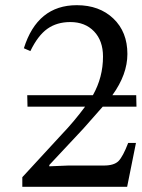

<svg xmlns="http://www.w3.org/2000/svg" viewBox="-20 -720 548 740"><path d="M86 -309 85 -353H338Q377 -422 377 -502Q377 -563 342.5 -599Q308 -635 251 -635Q199 -635 162.5 -609Q126 -583 97 -523L72 -534Q124 -700 276 -700Q363 -700 417 -648.5Q471 -597 471 -512Q471 -433 413 -353H505L506 -309H376Q303 -226 301 -224L170 -84V-79L243 -82H380Q420 -82 437 -99.5Q454 -117 474 -169H504L470 0H66V-37L218 -202Q265 -251 308 -309Z"/></svg>

Font: myMathFont
Style: Regular
Weight: 400
Designer: Ross Mills, John Hudson & Paul Hanslow, Tiro Typeworks Ltd; with prior portions MicroPress Inc., and Coen Hoffman. Math 
Foundry: Tiro Typeworks Ltd
Version: Version 2.13 b171